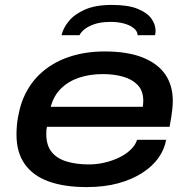

<svg xmlns="http://www.w3.org/2000/svg" viewBox="-20 -748 768 780"><path d="M331 12Q241 12 177.5 -11Q114 -34 80.5 -81.5Q47 -129 47 -201Q47 -238 53 -271.5Q59 -305 69 -334Q94 -402 142.5 -447.5Q191 -493 258 -516Q325 -539 405 -539Q498 -539 559.5 -514.5Q621 -490 651.5 -445.5Q682 -401 682 -338Q682 -325 680 -304Q678 -283 669 -233H171Q169 -225 168.5 -218Q168 -211 168 -204Q168 -158 189.5 -131Q211 -104 250.5 -92Q290 -80 342 -80Q373 -80 405 -87.5Q437 -95 464 -108Q491 -121 510.5 -139.5Q530 -158 537 -180H655Q648 -141 624 -107Q600 -73 558.5 -46Q517 -19 460.5 -3.5Q404 12 331 12ZM186 -314H560Q561 -321 561.5 -327Q562 -333 562 -339Q562 -379 539.5 -402.5Q517 -426 480 -436.5Q443 -447 398 -447Q345 -447 301.5 -432.5Q258 -418 228 -388.5Q198 -359 186 -314ZM434 -728Q500 -728 538.5 -712.5Q577 -697 594.5 -673Q612 -649 612 -623Q612 -619 611.5 -614.5Q611 -610 610 -605H539Q539 -620 524.5 -632.5Q510 -645 485.5 -652Q461 -659 430 -659Q389 -659 362.5 -649.5Q336 -640 322 -628Q308 -616 303 -605H230Q236 -633 259 -661.5Q282 -690 325 -709Q368 -728 434 -728Z"/></svg>

Font: Archivo Expanded Medium
Style: Italic
Weight: 500
Width: 7
Italic angle: -10°
Designer: Hector Gatti
Foundry: Omnibus-Type
Version: Version 2.001